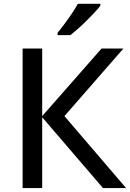

<svg xmlns="http://www.w3.org/2000/svg" viewBox="-20 -962 665 982"><path d="M625 0H506.8L195.8 -362.3V0H95.7V-713.9H195.8V-368.2L499.5 -713.9H611.3L309.6 -368.2ZM493.2 -942.4V-932.6Q482.4 -918.5 464.1 -898.7Q445.8 -878.9 423.8 -857.2Q401.9 -835.4 379.9 -815.9Q357.9 -796.4 339.8 -782.2H274.4V-794.4Q290 -813 309.3 -838.9Q328.6 -864.7 347.2 -892.3Q365.7 -919.9 377.9 -942.4Z"/></svg>

Font: Open Sans Medium
Style: Regular
Weight: 500
Designer: Monotype Design Team
Foundry: Monotype Imaging Inc.
Version: Version 3.000